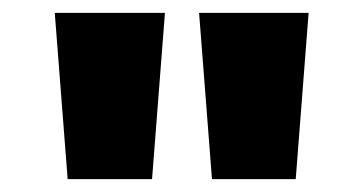

<svg xmlns="http://www.w3.org/2000/svg" viewBox="-20 -886 564 298"><path d="M85 -608 65 -866H236L216 -608ZM309 -608 289 -866H459L439 -608Z"/></svg>

Font: Noto Sans Telugu UI Condensed Black
Style: Regular
Weight: 900
Width: 3
Designer: Jelle Bosma - Monotype Design Team
Foundry: Monotype Imaging Inc.
Version: Version 2.005; ttfautohint (v1.8.4.7-5d5b)